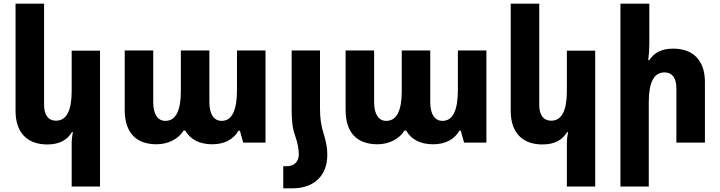

<svg xmlns="http://www.w3.org/2000/svg" viewBox="-20 -780 3940 1050"><path d="M527 240V-503H372V-282C372 -175 344 -120 286 -120C244 -120 221 -151 221 -207V-760H65V-173C65 -54 130 10 238 10C305 10 347 -14 373 -57H379C374 -36 372 -14 372 6V240Z M837 9C900 9 957 -21 984 -66H993C1020 -19 1068 9 1141 9C1209 9 1258 -19 1284 -65H1292L1310 0H1432V-504H1276V-288C1276 -177 1249 -119 1192 -119C1150 -119 1125 -155 1125 -221V-504H969V-282C969 -175 942 -119 884 -119C843 -119 818 -155 818 -221V-504H662V-180C662 -56 722 9 837 9Z M1593 -41C1608 3 1614 33 1614 65C1614 107 1585 129 1549 129H1529V250H1579C1698 250 1770 180 1770 67C1770 28 1763 -6 1750 -49C1736 -91 1730 -135 1730 -184V-504H1575V-184C1575 -120 1579 -81 1593 -41Z M2045 9C2108 9 2165 -21 2192 -66H2201C2228 -19 2276 9 2349 9C2417 9 2466 -19 2492 -65H2500L2518 0H2640V-504H2484V-288C2484 -177 2457 -119 2400 -119C2358 -119 2333 -155 2333 -221V-504H2177V-282C2177 -175 2150 -119 2092 -119C2051 -119 2026 -155 2026 -221V-504H1870V-180C1870 -56 1930 9 2045 9Z M3235 240V-503H3080V-282C3080 -175 3052 -120 2994 -120C2952 -120 2929 -151 2929 -207V-760H2773V-173C2773 -54 2838 10 2946 10C3013 10 3055 -14 3081 -57H3087C3082 -36 3080 -14 3080 6V240Z M3531 -760H3373V240H3528V-222C3528 -329 3556 -384 3614 -384C3656 -384 3679 -354 3679 -297V0H3835V-332C3835 -450 3770 -514 3662 -514C3596 -514 3557 -491 3531 -451H3525C3529 -480 3531 -511 3531 -540Z"/></svg>

Font: Noto Sans Armenian SemiCondensed Extra
Style: Regular
Weight: 800
Width: 4
Designer: Monotype Design Team
Foundry: Monotype Imaging Inc.
Version: Version 1.901